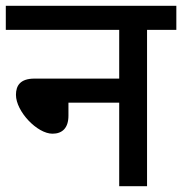

<svg xmlns="http://www.w3.org/2000/svg" viewBox="-20 -642 628 662"><path d="M0 -622V-539H391V-371H99C50 -371 35 -347 35 -315C35 -258 108 -181 161 -181C195 -181 216 -201 216 -243V-288H391V0H487V-539H588V-622Z"/></svg>

Font: Noto Sans Medium
Style: Italic
Weight: 500
Italic angle: -12°
Designer: Monotype Design Team
Foundry: Monotype Imaging Inc.
Version: Version 2.013